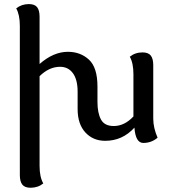

<svg xmlns="http://www.w3.org/2000/svg" viewBox="-20 -676 831 931"><path d="M128.4 234.4Q100.1 234.4 88.1 219Q76.2 203.6 76.2 172.9V-550.3Q76.2 -604.5 58.6 -635.3Q84.5 -656.2 120.1 -656.2Q148.4 -656.2 160.2 -640.9Q171.9 -625.5 171.9 -594.7V-365.7Q239.3 -424.8 309.1 -424.8Q370.1 -424.8 411.4 -386.7Q452.6 -348.6 452.6 -256.3V-182.1Q452.6 -127.9 469.7 -96.4Q486.8 -64.9 531.7 -64.9Q583.5 -64.9 627 -111.3V-315.9Q627 -370.1 609.4 -400.9Q635.3 -421.9 670.9 -421.9Q699.2 -421.9 711.2 -406.5Q723.1 -391.1 723.1 -360.4V-100.6Q723.1 -56.6 744.1 -8.3Q714.4 17.1 674.8 17.1Q637.2 17.1 631.8 -57.1Q573.7 6.8 490.2 6.8Q431.2 6.8 393.8 -33.9Q356.4 -74.7 356.4 -147V-231Q356.4 -289.6 333.7 -320.8Q311 -352.1 271 -352.1Q218.3 -352.1 171.9 -306.6V128.4Q171.9 182.1 189.9 213.4Q164.1 234.4 128.4 234.4Z"/></svg>

Font: Bainsley
Style: Regular
Weight: 400
Designer: Paul James MIller
Foundry: High-Logic / Made with FontCreator
Version: Version 1.411;March 28, 2021;FontCreator 13.0.0.2683 64-bit